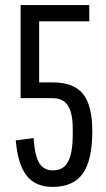

<svg xmlns="http://www.w3.org/2000/svg" viewBox="-20 -720 418 755"><path d="M187 15Q120 15 85 -29Q50 -73 42 -168L112 -177Q117 -107 134.5 -78.5Q152 -50 189 -50Q229 -50 247.5 -84Q266 -118 266 -191V-213Q266 -276 247 -305Q228 -334 187 -334H61V-700H331V-636H134V-396H187Q270 -396 306.5 -350.5Q343 -305 343 -204Q343 -90 305.5 -37.5Q268 15 187 15Z"/></svg>

Font: Pathway Gothic One
Style: Regular
Weight: 400
Version: Version 1.003; ttfautohint (v1.8.4.7-5d5b);gftools[0.9.26]